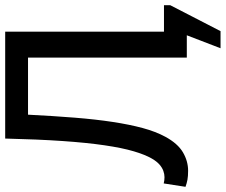

<svg xmlns="http://www.w3.org/2000/svg" viewBox="-89 -655 870 740"><g transform="rotate(-90 346.0 -285.0)"><path d="M494 -612H274Q269 -513 262.5 -432Q256 -351 246 -285.5Q236 -220 222.5 -170Q209 -120 189 -83Q163 -35 129 -15Q95 5 58 5Q37 5 23.5 2.5Q10 0 -4 -5L9 -89Q21 -86 33 -86Q45 -86 57.5 -90.5Q70 -95 82 -105.5Q94 -116 105 -135Q120 -161 133 -205Q146 -249 156 -317Q166 -385 172.5 -479.5Q179 -574 182 -700H594V-88H696V-64L596 130H530L580 0H494Z"/></g></svg>

Font: PT Sans Caption
Style: Regular
Weight: 400
Designer: A.Korolkova, O.Umpeleva, V.Yefimov
Foundry: ParaType Ltd
Version: Version 2.004W OFL